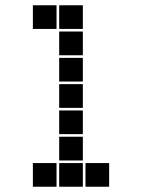

<svg xmlns="http://www.w3.org/2000/svg" viewBox="-20 -715 640 730"><path d="M106 -695Q105 -695 105 -695Q105 -695 105 -694V-606Q105 -605 105 -605Q105 -605 106 -605H194Q195 -605 195 -605Q195 -605 195 -606V-694Q195 -695 195 -695Q195 -695 194 -695ZM206 -695Q205 -695 205 -695Q205 -695 205 -694V-606Q205 -605 205 -605Q205 -605 206 -605H294Q295 -605 295 -605Q295 -605 295 -606V-694Q295 -695 295 -695Q295 -695 294 -695ZM206 -595Q205 -595 205 -595Q205 -595 205 -594V-506Q205 -505 205 -505Q205 -505 206 -505H294Q295 -505 295 -505Q295 -505 295 -506V-594Q295 -595 295 -595Q295 -595 294 -595ZM206 -495Q205 -495 205 -495Q205 -495 205 -494V-406Q205 -405 205 -405Q205 -405 206 -405H294Q295 -405 295 -405Q295 -405 295 -406V-494Q295 -495 295 -495Q295 -495 294 -495ZM206 -395Q205 -395 205 -395Q205 -395 205 -394V-306Q205 -305 205 -305Q205 -305 206 -305H294Q295 -305 295 -305Q295 -305 295 -306V-394Q295 -395 295 -395Q295 -395 294 -395ZM206 -295Q205 -295 205 -295Q205 -295 205 -294V-206Q205 -205 205 -205Q205 -205 206 -205H294Q295 -205 295 -205Q295 -205 295 -206V-294Q295 -295 295 -295Q295 -295 294 -295ZM206 -195Q205 -195 205 -195Q205 -195 205 -194V-106Q205 -105 205 -105Q205 -105 206 -105H294Q295 -105 295 -105Q295 -105 295 -106V-194Q295 -195 295 -195Q295 -195 294 -195ZM106 -95Q105 -95 105 -95Q105 -95 105 -94V-6Q105 -5 105 -5Q105 -5 106 -5H194Q195 -5 195 -5Q195 -5 195 -6V-94Q195 -95 195 -95Q195 -95 194 -95ZM206 -95Q205 -95 205 -95Q205 -95 205 -94V-6Q205 -5 205 -5Q205 -5 206 -5H294Q295 -5 295 -5Q295 -5 295 -6V-94Q295 -95 295 -95Q295 -95 294 -95ZM306 -95Q305 -95 305 -95Q305 -95 305 -94V-6Q305 -5 305 -5Q305 -5 306 -5H394Q395 -5 395 -5Q395 -5 395 -6V-94Q395 -95 395 -95Q395 -95 394 -95Z"/></svg>

Font: Doto Black
Style: Regular
Weight: 900
Monospace: yes
Version: Version 1.000